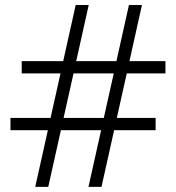

<svg xmlns="http://www.w3.org/2000/svg" viewBox="-20 -732 690 752"><path d="M169 0H118L167.5 -222H21V-270H178L217 -444.5H65V-492.5H227.5L276.5 -712.5H327.5L278.5 -492.5H436L485 -712.5H536L487 -492.5H628V-444.5H476.5L437.5 -270H589.5V-222H427L377.5 0H326.5L376 -222H218.5ZM229 -270H386.5L425.5 -444.5H268Z"/></svg>

Font: Newsreader Caption
Style: Regular
Weight: 400
Designer: Hugues Gentile
Foundry: Production Type
Version: Version 1.001